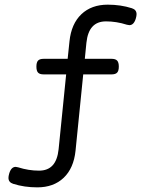

<svg xmlns="http://www.w3.org/2000/svg" viewBox="-20 -663 640 819"><path d="M542.5 -627.9Q562.5 -621.6 562.5 -602.5Q562.5 -595.2 559.6 -585Q551.3 -555.7 531.7 -555.7Q528.8 -555.7 521 -557.6Q476.6 -571.8 432.1 -571.8Q395 -571.8 374.3 -549.3Q353.5 -526.9 348.6 -480.5L341.8 -412.1H456.1Q472.7 -412.1 479.7 -404.5Q486.8 -397 486.8 -378.9Q486.8 -360.8 479.7 -353.3Q472.7 -345.7 456.1 -345.7H335L302.2 -20Q294.4 54.7 251.5 95.5Q208.5 136.2 139.2 136.2Q83.5 136.2 36.1 121.1Q16.1 114.7 16.1 95.7Q16.1 88.4 19 78.1Q27.3 48.8 46.9 48.8Q49.8 48.8 57.6 50.8Q102.1 64.9 146.5 64.9Q183.6 64.9 204.3 42.5Q225.1 20 230 -26.4L262.2 -345.7H166Q149.4 -345.7 142.3 -353.3Q135.3 -360.8 135.3 -378.9Q135.3 -397 142.3 -404.5Q149.4 -412.1 166 -412.1H268.6L276.4 -486.8Q284.2 -561.5 327.1 -602.3Q370.1 -643.1 439.5 -643.1Q495.1 -643.1 542.5 -627.9Z"/></svg>

Font: Courier Prime
Style: Regular
Weight: 400
Designer: Alan Dague-Greene, Quote-Unquote Apps
Foundry: Quote-Unquote Apps
Version: Version 3.018